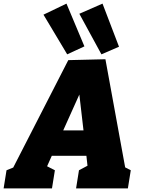

<svg xmlns="http://www.w3.org/2000/svg" viewBox="-57 -1040 776 1060"><path d="M246 -100 230 0H-37L-21 -100L16 -115L320 -708L525 -713L634 -116L665 -100L649 0H363L379 -100L426 -125L420 -180H229L203 -122ZM292 -320H404L381 -518ZM314 -740 183 -959 310 -1020 409 -784ZM503 -740 381 -964 509 -1020 600 -782Z"/></svg>

Font: Bitter Black
Style: Italic
Weight: 900
Italic angle: -9°
Designer: Sol Matas, and Bitter project Authors
Foundry: Sol Matas
Version: Version 2.001